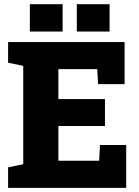

<svg xmlns="http://www.w3.org/2000/svg" viewBox="-20 -916 679 936"><path d="M19.5 0V-100.1L93.3 -115.7V-594.7L19.5 -610.4V-710.9H587.4V-505.9H458L454.1 -579.1H264.6V-433.1H491.7V-301.8H264.6V-132.3H463.4L467.3 -209H595.2V0ZM354.5 -762.2V-895.5H514.2V-762.2ZM125.5 -762.2V-895.5H285.2V-762.2Z"/></svg>

Font: Roboto Slab LO Black
Style: Regular
Weight: 900
Designer: Google
Version: Version 2.000